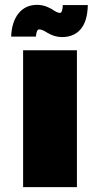

<svg xmlns="http://www.w3.org/2000/svg" viewBox="-20 -771 412 791"><path d="M75.2 0V-564H296.9V0ZM127.9 -620.1H25.9Q28.3 -681.2 56.6 -716.1Q85 -751 132.8 -751Q138.7 -751 144 -750.5Q149.4 -750 154.5 -748.8Q159.7 -747.6 163.1 -746.8Q166.5 -746.1 171.6 -743.9Q176.8 -741.7 178.7 -740.7Q180.7 -739.7 186.3 -737.1Q191.9 -734.4 192.9 -733.9Q214.8 -717.8 227.1 -717.8Q237.3 -717.8 238.8 -750H341.8Q340.3 -683.6 312.5 -650.9Q284.7 -618.2 234.9 -618.2Q204.6 -618.2 174.8 -636.2Q172.4 -637.7 167 -640.9Q161.6 -644 158.4 -645.5Q155.3 -647 150.4 -648.4Q145.5 -649.9 141.1 -649.9Q130.4 -649.9 127.9 -620.1Z"/></svg>

Font: SVN-Poppins Black
Style: Regular
Weight: 900
Designer: Ninad Kale (Devanagari), Jonny Pinhorn (Latin)
Foundry: Indian Type Foundry
Version: Version 3.002 2017